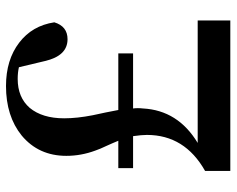

<svg xmlns="http://www.w3.org/2000/svg" viewBox="-92 -676 769 624"><g transform="rotate(-90 292.0 -364.5)"><path d="M537 -106V0H48V-82Q165 -148 165 -271Q165 -288 161 -316H57V-364H146L138 -383L130 -401Q119 -424 114 -439Q97 -485 97 -533Q97 -623 163 -678Q226 -729 324 -729Q409 -729 465 -686Q520 -644 531 -572Q518 -529 476 -529Q422 -529 405 -603L385 -687Q368 -691 347 -691Q287 -691 253 -652Q219 -611 219 -540Q219 -498 229 -447L238 -405Q243 -380 246 -364H430V-316H251Q253 -301 251 -284Q245 -170 139 -106Z"/></g></svg>

Font: Source Han Serif SC
Style: Bold
Weight: 700
Designer: Ryoko NISHIZUKA  (kana & ideographs); Frank Grießhammer (Latin, Greek & Cyrillic); Wenlong ZHANG  (bopomofo); Sandoll Co
Foundry: Adobe Systems Incorporated
Version: Version 1.001 October 20, 2017